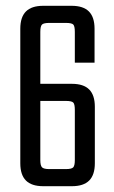

<svg xmlns="http://www.w3.org/2000/svg" viewBox="-20 -642 392 662"><path d="M238 -90V-263Q238 -283 232.5 -288.5Q227 -294 207 -294H94V-353H228Q268 -353 287.5 -333.5Q307 -314 307 -274V-79Q307 -39 287.5 -19.5Q268 0 228 0H174V-59H207Q227 -59 232.5 -65Q238 -71 238 -90ZM119 -532V-90Q119 -71 125 -65Q131 -59 150 -59H183V0H129Q89 0 69.5 -19.5Q50 -39 50 -79V-543Q50 -583 69.5 -602.5Q89 -622 129 -622H182V-563H150Q131 -563 125 -557.5Q119 -552 119 -532ZM238 -426V-532Q238 -552 232.5 -557.5Q227 -563 207 -563H171V-622H227Q267 -622 286.5 -602.5Q306 -583 306 -543V-426Z"/></svg>

Font: Teko Light Light
Style: Regular
Weight: 300
Version: Version 2.000;gftools[0.9.28.dev9+g7d2139d.d20230707]